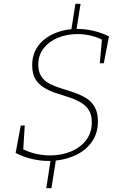

<svg xmlns="http://www.w3.org/2000/svg" viewBox="-20 -845 643 1008"><path d="M236 0Q192 0 147.5 -10.5Q103 -21 62 -42L89 -186H110L102 -61Q135 -45 171.5 -37Q208 -29 243 -29Q302 -29 352 -49.5Q402 -70 432 -109Q462 -148 462 -203Q462 -244 445 -269Q428 -294 400 -309.5Q372 -325 338.5 -335.5Q305 -346 272 -357Q239 -368 211 -385Q183 -402 166 -429.5Q149 -457 149 -502Q149 -558 176.5 -598.5Q204 -639 250.5 -662.5Q297 -686 355 -692L376 -825H403L382 -693H387Q429 -693 471.5 -683Q514 -673 552 -654L525 -513H504L515 -637Q485 -652 452 -659Q419 -666 387 -666Q331 -666 284.5 -647Q238 -628 209.5 -592Q181 -556 181 -505Q181 -466 198 -442Q215 -418 243 -404Q271 -390 304.5 -380Q338 -370 371 -358.5Q404 -347 432 -330Q460 -313 477 -283.5Q494 -254 494 -208Q494 -146 463.5 -102Q433 -58 382.5 -33Q332 -8 273 -2L250 143H223L245 0Q241 0 236 0Z"/></svg>

Font: Bitter ExtraLight
Style: Italic
Weight: 200
Italic angle: -9°
Designer: Sol Matas, and Bitter project Authors
Foundry: Sol Matas
Version: Version 2.001